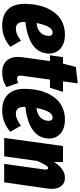

<svg xmlns="http://www.w3.org/2000/svg" viewBox="488 -1195 725 1741"><g transform="rotate(90 850.5 -324.5)"><path d="M293.9 -550.8Q374.5 -550.8 420.9 -509.8Q467.3 -468.8 465.8 -403.8Q460 -225.1 179.2 -191.9V-178.2Q179.2 -106 240.2 -106Q266.6 -106 291.5 -116.9Q316.4 -127.9 349.1 -151.9L404.8 -55.2Q317.9 18.1 212.9 18.1Q118.2 19 65.7 -34.2Q13.2 -87.4 15.1 -192.9Q16.1 -252 27.1 -304.7Q38.1 -357.4 60.5 -402.6Q83 -447.8 115.2 -480.7Q147.5 -513.7 193.1 -532.2Q238.8 -550.8 293.9 -550.8ZM189 -293Q220.2 -295.9 243.7 -307.1Q267.1 -318.4 280 -334.2Q293 -350.1 299.1 -367.7Q305.2 -385.3 305.2 -403.8Q305.2 -439 274.9 -439Q243.2 -439 221.7 -397.7Q200.2 -356.4 189 -293Z M701.7 -415 667 -163.1Q659.7 -116.2 693.8 -116.2Q711.4 -116.2 731.9 -127L770 -21Q713.4 18.1 637.7 18.1Q559.1 18.1 523.2 -30.5Q487.3 -79.1 499 -164.1L533.7 -415H481L498 -533.2H557.1L586.9 -649.9L735.8 -667L717.8 -533.2H813L775.9 -415Z M1064.5 -550.8Q1145 -550.8 1191.4 -509.8Q1237.8 -468.8 1236.3 -403.8Q1230.5 -225.1 949.7 -191.9V-178.2Q949.7 -106 1010.7 -106Q1037.1 -106 1062 -116.9Q1086.9 -127.9 1119.6 -151.9L1175.3 -55.2Q1088.4 18.1 983.4 18.1Q888.7 19 836.2 -34.2Q783.7 -87.4 785.6 -192.9Q786.6 -252 797.6 -304.7Q808.6 -357.4 831.1 -402.6Q853.5 -447.8 885.7 -480.7Q918 -513.7 963.6 -532.2Q1009.3 -550.8 1064.5 -550.8ZM959.5 -293Q990.7 -295.9 1014.2 -307.1Q1037.6 -318.4 1050.5 -334.2Q1063.5 -350.1 1069.6 -367.7Q1075.7 -385.3 1075.7 -403.8Q1075.7 -439 1045.4 -439Q1013.7 -439 992.2 -397.7Q970.7 -356.4 959.5 -293Z M1591.3 -550.8Q1646.5 -550.8 1673.3 -508.1Q1700.2 -465.3 1689.5 -392.1L1633.3 0H1466.3L1516.6 -361.8Q1521 -398.9 1504.4 -398.9Q1492.2 -398.9 1478 -376.2Q1463.9 -353.5 1439.5 -299.8L1397.5 0H1230.5L1304.2 -533.2H1449.2V-452.1Q1512.2 -550.8 1591.3 -550.8Z"/></g></svg>

Font: Fira Sans Compressed ExtraBold
Style: Italic
Weight: 800
Width: 3
Italic angle: -8°
Designer: Carrois Corporate & Edenspiekermann AG
Foundry: Carrois Corporate GbR & Edenspiekermann AG
Version: Version 4.203;PS 004.203;hotconv 1.0.88;makeotf.lib2.5.64775